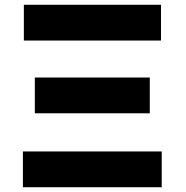

<svg xmlns="http://www.w3.org/2000/svg" viewBox="-20 -785 779 805"><path d="M658 -150V0H76V-150ZM80 -765H655V-615H80ZM126 -460H608V-310H126Z"/></svg>

Font: Application
Style: Bold
Weight: 700
Designer: Wei Huang
Foundry: Wei Huang
Version: Version 0.012